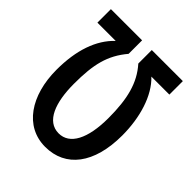

<svg xmlns="http://www.w3.org/2000/svg" viewBox="-202 -835 966 966"><g transform="rotate(45 281.0 -352.0)"><path d="M281 -86C195 -86 159 -185 159 -317C159 -455 178 -536 247 -618V-714H25V-618H155C84 -551 47 -445 47 -305C47 -122 136 10 281 10C426 10 515 -105 515 -305C515 -432 479 -552 409 -618H537V-714H316V-618C381 -545 404 -454 404 -318C404 -170 359 -86 281 -86Z"/></g></svg>

Font: Noto Sans Display Condensed Medium
Style: Regular
Weight: 500
Width: 3
Designer: Monotype Design Team
Foundry: Monotype Imaging Inc.
Version: Version 1.900